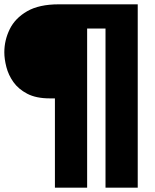

<svg xmlns="http://www.w3.org/2000/svg" viewBox="-28 -762 716 888"><path d="M226 -307Q220 -307 213.5 -307Q207 -307 202 -307Q139 -307 98 -328.5Q57 -350 34 -382.5Q11 -415 1.5 -452Q-8 -489 -8 -520Q-8 -576 17 -627Q42 -678 97.5 -710Q153 -742 244 -742H609V106H460V-630H375V106H226Z"/></svg>

Font: Alexandria ExtraBold
Style: Regular
Weight: 800
Designer: Mohamed Gaber
Foundry: Kief Type Foundry
Version: Version 5.100